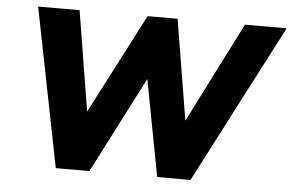

<svg xmlns="http://www.w3.org/2000/svg" viewBox="-50 -777 1289 849"><g transform="rotate(5 594.5 -352.5)"><path d="M226 0 86 -705H270L353 -195H308L572 -705H705L789 -195H746L1004 -705H1189L824 0H676L589 -459H611L375 0Z"/></g></svg>

Font: Mulish ExtraLight Black
Style: Italic
Weight: 900
Italic angle: -9°
Version: Version 3.603